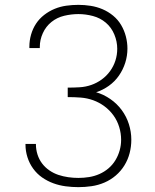

<svg xmlns="http://www.w3.org/2000/svg" viewBox="-20 -763 640 791"><path d="M303 8Q277 8 250.5 4.5Q224 1 199.5 -8Q175 -17 153.5 -32Q132 -47 116.5 -68.5Q101 -90 93 -115.5Q85 -141 85 -167V-170H128V-168Q128 -147 134.5 -126.5Q141 -106 153.5 -89.5Q166 -73 183.5 -61Q201 -49 220.5 -42.5Q240 -36 261 -33Q282 -30 303 -30Q325 -30 347 -33.5Q369 -37 389.5 -46Q410 -55 427 -69.5Q444 -84 455.5 -103Q467 -122 473 -143.5Q479 -165 479 -187Q479 -214 471 -240Q463 -266 447.5 -287.5Q432 -309 410.5 -325Q389 -341 364 -350Q339 -359 312.5 -361Q286 -363 259 -363V-402Q284 -402 308.5 -403.5Q333 -405 356 -413Q379 -421 399 -435.5Q419 -450 433.5 -470Q448 -490 455.5 -513.5Q463 -537 463 -562Q463 -592 451 -621Q439 -650 416 -669.5Q393 -689 363 -697Q333 -705 303 -705Q274 -705 244.5 -698Q215 -691 192 -672.5Q169 -654 156.5 -626.5Q144 -599 144 -570V-565H101V-571Q101 -596 108 -620.5Q115 -645 128.5 -665.5Q142 -686 162 -701.5Q182 -717 205 -726.5Q228 -736 253 -739.5Q278 -743 303 -743Q328 -743 353.5 -739Q379 -735 402.5 -725Q426 -715 446 -698.5Q466 -682 479 -660Q492 -638 498.5 -613Q505 -588 505 -563Q505 -533 496 -504.5Q487 -476 470 -451.5Q453 -427 428.5 -409.5Q404 -392 376 -383Q407 -374 434.5 -355Q462 -336 481.5 -309.5Q501 -283 511 -251.5Q521 -220 521 -187Q521 -159 514 -132Q507 -105 492.5 -81.5Q478 -58 457 -40Q436 -22 410.5 -11Q385 0 357.5 4Q330 8 303 8Z"/></svg>

Font: Iosevka Aile Extralight
Style: Regular
Weight: 200
Designer: Belleve Invis
Foundry: Belleve Invis
Version: Version 31.1.0; ttfautohint (v1.8.4)